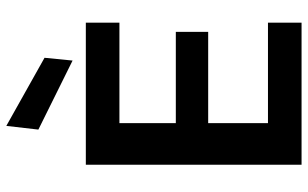

<svg xmlns="http://www.w3.org/2000/svg" viewBox="-208 -790 998 623"><g transform="rotate(-90 291.5 -479.0)"><path d="M68 0V-700H529V-591H203V-408H499V-303H203V-109H529V0ZM406 -743 182 -854 194 -958 415 -834Z"/></g></svg>

Font: DM Sans 16pt
Style: Bold
Weight: 700
Version: Version 4.004;gftools[0.9.30]